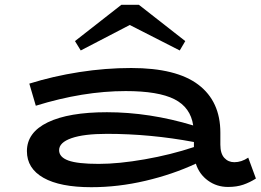

<svg xmlns="http://www.w3.org/2000/svg" viewBox="-20 -766 1087 799"><path d="M1045 -23Q1020 -7 992.5 2.5Q965 12 929 12Q882 12 845.5 -14.5Q809 -41 795 -85Q698 -40 585 -13.5Q472 13 360 13Q230 13 161 -26Q92 -65 92 -137Q92 -215 179 -257Q266 -299 425 -299Q602 -299 784 -244Q773 -319 706 -353Q639 -387 503 -387Q326 -387 129 -326L102 -418Q201 -449 310 -466Q419 -483 526 -483Q714 -483 805.5 -413.5Q897 -344 897 -214V-164Q897 -127 913.5 -109Q930 -91 955 -91Q985 -91 1013 -110ZM391 -84Q474 -84 582.5 -103Q691 -122 787 -154V-175Q606 -209 425 -209Q329 -209 277.5 -191Q226 -173 226 -141Q226 -112 264.5 -98Q303 -84 391 -84ZM292 -595 485 -746H558L751 -595L728 -556L520 -662L316 -556Z"/></svg>

Font: BioRhyme Expanded
Style: Bold
Weight: 700
Width: 7
Designer: Aoife Mooney
Foundry: Aoife Mooney Type
Version: Version 1.000